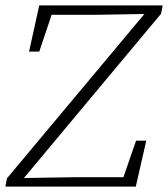

<svg xmlns="http://www.w3.org/2000/svg" viewBox="-20 -694 625 714"><path d="M0 0 6 -31 517 -642 341 -639H172L126 -502H88L126 -674H585L579 -643L69 -32L258 -35H439L486 -171H524L485 0Z"/></svg>

Font: Source Serif 4 SmText Light
Style: Italic
Weight: 300
Italic angle: -12°
Designer: Frank Grießhammer
Foundry: Adobe
Version: Version 4.005;hotconv 1.1.0;makeotfexe 2.6.0